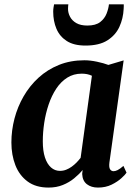

<svg xmlns="http://www.w3.org/2000/svg" viewBox="-20 -838 618 868"><path d="M474.5 -102.5Q472 -81 477.8 -72.5Q483.5 -64 493.5 -64Q501.5 -64 512 -69.2Q522.5 -74.5 538 -88L552 -57.5Q547 -49 529.2 -32.8Q511.5 -16.5 484.5 -3.2Q457.5 10 423 10Q392.5 10 372.8 -5.2Q353 -20.5 351.5 -51.5L353.5 -69.5Q337.5 -50 315.2 -31.8Q293 -13.5 264.2 -1.8Q235.5 10 199.5 10Q142 10 104.8 -17.5Q67.5 -45 49.5 -91.2Q31.5 -137.5 31.5 -194Q31.5 -248.5 45.5 -302Q59.5 -355.5 87 -403Q114.5 -450.5 154.5 -487Q194.5 -523.5 246.5 -544.5Q298.5 -565.5 361.5 -565.5Q388 -565.5 418.5 -559Q449 -552.5 470 -544.5L539 -565ZM395.5 -495.5Q385 -500.5 373.5 -502.8Q362 -505 349.5 -505Q312.5 -505 283.8 -486.8Q255 -468.5 234.2 -437Q213.5 -405.5 200 -365.8Q186.5 -326 180 -283Q173.5 -240 173.5 -199Q173.5 -156 183.2 -126.2Q193 -96.5 210.5 -81Q228 -65.5 251 -65.5Q266 -65.5 279.2 -70.8Q292.5 -76 304.2 -84.5Q316 -93 326 -103.2Q336 -113.5 344.5 -124.5ZM366.5 -632Q314 -632 282 -652.5Q250 -673 235.2 -707.8Q220.5 -742.5 220.5 -785.5Q220.5 -795.5 222 -804.2Q223.5 -813 224.5 -818.5H289Q288.5 -814 288 -809Q287.5 -804 287.5 -798Q287.5 -779.5 296.8 -762Q306 -744.5 325.2 -733.5Q344.5 -722.5 375 -722.5Q412.5 -722.5 432.8 -738.2Q453 -754 461.8 -776.5Q470.5 -799 472.5 -818.5H539.5Q539.5 -814 539.5 -808.8Q539.5 -803.5 539 -797.5Q537 -754.5 519.8 -716.8Q502.5 -679 465.5 -655.5Q428.5 -632 366.5 -632Z"/></svg>

Font: Merriweather 24pt
Style: Bold Italic
Weight: 700
Italic angle: -7.8°
Designer: Eben Sorkin
Foundry: Eben Sorkin
Version: Version 2.101